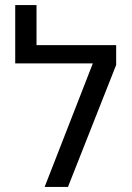

<svg xmlns="http://www.w3.org/2000/svg" viewBox="-20 -737 521 757"><path d="M156 0 346 -487H40V-559H438V-481L248 0ZM40 -487V-717H124V-487Z"/></svg>

Font: Assistant Medium
Style: Regular
Weight: 500
Designer: Hebrew By Ben Nathan, Latin by Paul Hunt
Version: Version 3.000